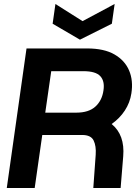

<svg xmlns="http://www.w3.org/2000/svg" viewBox="-20 -943 682 963"><path d="M14 0 113 -700H417Q502 -700 554 -670Q606 -640 627.5 -589.5Q649 -539 639 -475Q632 -428 606 -388.5Q580 -349 540 -321Q607 -266 598 -159L585 0H448L460 -167Q463 -211 449.5 -238.5Q436 -266 392 -266H192L154 0ZM207 -378H363Q425 -378 458.5 -408.5Q492 -439 499 -490Q506 -536 483 -561Q460 -586 398 -586H237ZM381 -744 244 -824 258 -923 394 -837 555 -923 541 -824Z"/></svg>

Font: Host Grotesk ExtraBold
Style: Italic
Weight: 800
Italic angle: -8°
Designer: Doğukan Karapınar
Foundry: Element Type
Version: Version 1.003; ttfautohint (v1.8.4.7-5d5b)